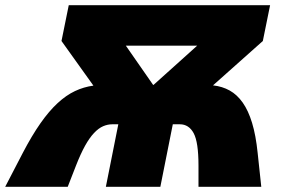

<svg xmlns="http://www.w3.org/2000/svg" viewBox="-69 -720 1088 740"><path d="M19 -131Q54 -198 87 -245Q120 -292 153 -322.5Q186 -353 220 -369Q254 -385 291 -390L168 -562L196 -700H972L944 -562L752 -391Q788 -387 816.5 -371Q845 -355 866.5 -324.5Q888 -294 902.5 -246.5Q917 -199 924 -131L938 0H696V-82Q696 -172 677.5 -206.5Q659 -241 624 -241H597L549 0H339L387 -241H364Q346 -241 328.5 -233.5Q311 -226 293.5 -207.5Q276 -189 259 -158.5Q242 -128 224 -82L192 0H-49ZM691 -544H416L521 -393H523Z"/></svg>

Font: Argentum Sans Black
Style: Italic
Weight: 900
Italic angle: -11°
Designer: Julieta Ulanovsky (font), Cristiano Sobral (main changes and remaster)
Foundry: Julieta Ulanovsky (font), Cristiano Sobral (main changes and remaster)
Version: Version 2.007;June 15, 2022;FontCreator 14.0.0.2814 64-bit; 